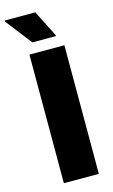

<svg xmlns="http://www.w3.org/2000/svg" viewBox="-159 -941 586 992"><g transform="rotate(-15 133.5 -445.5)"><path d="M53 0V-688H240V0ZM84 -745 -25 -886V-891H139L210 -750V-745Z"/></g></svg>

Font: Saira Semi Condensed ExtraBold
Style: Regular
Weight: 800
Width: 4
Designer: Hector Gatti with collaboration of the Omnibus-Type team
Foundry: Omnibus-Type
Version: Version 1.001; ttfautohint (v1.8)